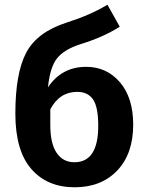

<svg xmlns="http://www.w3.org/2000/svg" viewBox="-20 -777 618 813"><path d="M345 -494Q432 -494 488 -428.5Q544 -363 544 -249Q544 -126 476.5 -55Q409 16 296 16Q180 16 112.5 -61.5Q45 -139 45 -296Q45 -467 91 -554Q137 -641 261 -681Q362 -713 435 -757L487 -664Q419 -620 318 -589Q251 -567 221.5 -530Q192 -493 183 -407Q241 -494 345 -494ZM295 -90Q396 -90 396 -244Q396 -324 374 -356Q352 -388 307 -388Q232 -388 193 -314V-247Q193 -169 220 -129.5Q247 -90 295 -90Z"/></svg>

Font: Fira Sans SemiBold
Style: Regular
Weight: 600
Designer: bBox Type GmbH & Carrois Corporate GbR & Edenspiekermann AG
Foundry: bBox Type GmbH & Carrois Corporate GbR & Edenspiekermann AG
Version: Version 4.301;PS 004.301;hotconv 1.0.88;makeotf.lib2.5.64775